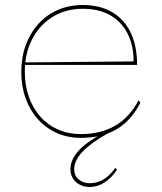

<svg xmlns="http://www.w3.org/2000/svg" viewBox="-20 -535 645 766"><path d="M310 -515Q379 -515 427.5 -486.5Q476 -458 501.5 -404.5Q527 -351 527 -276H79V-286L513 -290Q513 -355 488.5 -402Q464 -449 419 -474.5Q374 -500 310 -500Q243 -500 190.5 -468Q138 -436 108.5 -379Q79 -322 79 -248Q79 -193 95.5 -147.5Q112 -102 141.5 -69Q171 -36 212 -18Q253 0 302 0Q342 0 376.5 -8.5Q411 -17 439.5 -33.5Q468 -50 491.5 -75.5Q515 -101 533 -135L540 -125Q522 -90 498.5 -63.5Q475 -37 445.5 -19.5Q416 -2 380 6.5Q344 15 302 15Q250 15 206.5 -4.5Q163 -24 131.5 -59Q100 -94 82.5 -142Q65 -190 65 -248Q65 -307 83 -355.5Q101 -404 133.5 -440Q166 -476 211 -495.5Q256 -515 310 -515ZM412 -4Q344 34 310 69.5Q276 105 276 140Q276 165 293.5 180.5Q311 196 338 196Q367 196 392.5 181Q418 166 440 135L447 142Q425 175 397 193Q369 211 338 211Q316 211 298.5 202Q281 193 271 177Q261 161 261 140Q261 100 297 62.5Q333 25 405 -10Z"/></svg>

Font: Kalnia Thin
Style: Regular
Weight: 250
Designer: Frida Medrano
Foundry: Frida Medrano
Version: Version 1.105